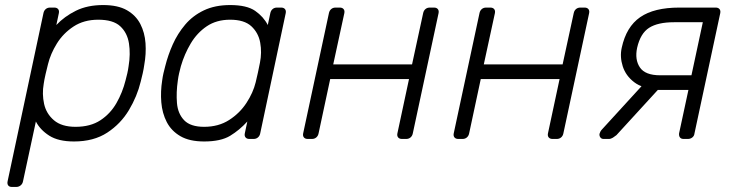

<svg xmlns="http://www.w3.org/2000/svg" viewBox="-20 -550 2901 760"><path d="M27 190Q17 190 12.5 184Q8 178 10 168L152 -498Q154 -508 161 -514Q168 -520 178 -520H195Q205 -520 210 -514Q215 -508 213 -498L203 -451Q235 -485 280.5 -507.5Q326 -530 388 -530Q447 -530 482.5 -509.5Q518 -489 535.5 -455Q553 -421 556 -379Q559 -337 551 -293Q549 -278 545 -260Q541 -242 537 -227Q523 -169 490.5 -114.5Q458 -60 404.5 -25Q351 10 273 10Q211 10 175 -13Q139 -36 122 -69L71 168Q69 178 61.5 184Q54 190 44 190ZM279 -48Q338 -48 377.5 -74Q417 -100 441 -142Q465 -184 477 -232Q481 -247 484 -260Q487 -273 489 -288Q497 -336 490.5 -378Q484 -420 456 -446Q428 -472 369 -472Q312 -472 271 -445Q230 -418 205 -377.5Q180 -337 170 -296Q166 -281 160.5 -257Q155 -233 153 -218Q146 -178 154.5 -139Q163 -100 193.5 -74Q224 -48 279 -48Z M788 10Q730 10 694 -11Q658 -32 640 -67Q622 -102 618.5 -145Q615 -188 622 -232Q624 -247 627 -260Q630 -273 634 -288Q645 -332 664 -374.5Q683 -417 713 -452.5Q743 -488 787 -509Q831 -530 891 -530Q957 -530 990 -507Q1023 -484 1040 -451L1050 -498Q1052 -508 1059 -514Q1066 -520 1076 -520H1093Q1103 -520 1108 -514Q1113 -508 1111 -498L1010 -22Q1008 -12 1001 -6Q994 0 984 0H967Q957 0 952 -6Q947 -12 949 -22L959 -69Q928 -35 891 -12.5Q854 10 788 10ZM788 -48Q845 -48 887 -75Q929 -102 955.5 -142.5Q982 -183 992 -224Q996 -239 1001 -263Q1006 -287 1009 -302Q1017 -342 1010 -381Q1003 -420 975 -446Q947 -472 891 -472Q837 -472 798.5 -446Q760 -420 735 -378Q710 -336 696 -288Q692 -273 689 -260Q686 -247 684 -232Q677 -184 680.5 -142Q684 -100 709 -74Q734 -48 788 -48Z M1198 0Q1188 0 1183 -6Q1178 -12 1180 -22L1282 -498Q1284 -508 1291 -514Q1298 -520 1308 -520H1325Q1335 -520 1340 -514Q1345 -508 1343 -498L1299 -295H1611L1655 -498Q1657 -508 1664 -514Q1671 -520 1681 -520H1698Q1708 -520 1713 -514Q1718 -508 1716 -498L1614 -22Q1612 -12 1605 -6Q1598 0 1588 0H1571Q1561 0 1556 -6Q1551 -12 1553 -22L1599 -237H1287L1241 -22Q1239 -12 1232 -6Q1225 0 1215 0Z M1794 0Q1784 0 1779 -6Q1774 -12 1776 -22L1878 -498Q1880 -508 1887 -514Q1894 -520 1904 -520H1921Q1931 -520 1936 -514Q1941 -508 1939 -498L1895 -295H2207L2251 -498Q2253 -508 2260 -514Q2267 -520 2277 -520H2294Q2304 -520 2309 -514Q2314 -508 2312 -498L2210 -22Q2208 -12 2201 -6Q2194 0 2184 0H2167Q2157 0 2152 -6Q2147 -12 2149 -22L2195 -237H1883L1837 -22Q1835 -12 1828 -6Q1821 0 1811 0Z M2686 0Q2676 0 2671.5 -6Q2667 -12 2668 -22L2705 -194H2577L2578 -199Q2524 -199 2490.5 -224.5Q2457 -250 2445 -287.5Q2433 -325 2441 -361Q2459 -444 2514 -482Q2569 -520 2669 -520H2813Q2823 -520 2828 -514Q2833 -508 2831 -498L2729 -22Q2728 -12 2720.5 -6Q2713 0 2703 0ZM2369 0Q2361 0 2356.5 -6Q2352 -12 2353 -20Q2354 -24 2356.5 -29Q2359 -34 2365 -40L2526 -216H2604L2420 -15Q2414 -10 2406 -5Q2398 0 2390 0ZM2593 -252H2717L2762 -462H2648Q2584 -462 2549.5 -440Q2515 -418 2502 -361Q2492 -314 2513 -283Q2534 -252 2593 -252Z"/></svg>

Font: Rubik Light
Style: Italic
Weight: 300
Italic angle: -12°
Designer: Hubert and Fischer
Foundry: Hubert and Fischer
Version: Version 2.300;gftools[0.9.30]